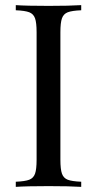

<svg xmlns="http://www.w3.org/2000/svg" viewBox="-20 -728 379 748"><path d="M215.3 -602.1V-106Q215.3 -68.4 221.4 -51.3Q227.5 -34.2 243.9 -27.8Q260.3 -21.5 296.4 -20V0Q250.5 -2.9 169.4 -2.9Q83.5 -2.9 41.5 0V-20Q77.6 -21.5 94 -27.8Q110.4 -34.2 116.5 -51.3Q122.6 -68.4 122.6 -106V-602.1Q122.6 -639.6 116.5 -656.7Q110.4 -673.8 94 -680.2Q77.6 -686.5 41.5 -688V-708Q83 -705.1 169.4 -705.1Q250.5 -705.1 296.4 -708V-688Q260.3 -686.5 243.9 -680.2Q227.5 -673.8 221.4 -656.7Q215.3 -639.6 215.3 -602.1Z"/></svg>

Font: Playfair Display SC
Style: Regular
Weight: 400
Designer: Claus Eggers Sørensen
Foundry: Claus Eggers Sørensen
Version: Version 1.004;PS 001.004;hotconv 1.0.70;makeotf.lib2.5.58329